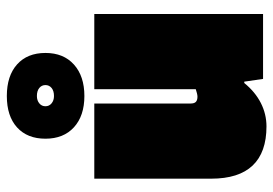

<svg xmlns="http://www.w3.org/2000/svg" viewBox="-139 -651 800 562"><g transform="rotate(-90 261.0 -370.0)"><path d="M172 10Q96 10 57.5 -30.5Q19 -71 19 -152V-494H239V-212Q239 -201 244 -196.5Q249 -192 259 -192Q263 -192 269 -193.5Q275 -195 281 -197V-494H501V0H311L303 -55H299Q273 -23 240.5 -6.5Q208 10 172 10ZM387 -637Q387 -584 353 -553.5Q319 -523 261 -523Q203 -523 169.5 -553.5Q136 -584 136 -637Q136 -690 169 -720Q202 -750 261 -750Q320 -750 353.5 -720Q387 -690 387 -637ZM231 -637Q231 -626 239.5 -619Q248 -612 261 -612Q276 -612 284.5 -619Q293 -626 293 -637Q293 -648 284.5 -655Q276 -662 261 -662Q248 -662 239.5 -655Q231 -648 231 -637Z"/></g></svg>

Font: Blinker Black
Style: Regular
Weight: 900
Designer: Juergen Huber
Foundry: supertype
Version: Version 1.017;hotconv 1.0.117;makeotfexe 2.5.65602